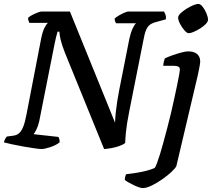

<svg xmlns="http://www.w3.org/2000/svg" viewBox="-31 -763 1088 983"><path d="M181 0Q172 0 147 -3.5Q122 -7 90.5 -12.5Q59 -18 31.5 -24Q4 -30 -11 -34Q-9 -43 -4.5 -51.5Q0 -60 4 -64L35 -68Q53 -70 65.5 -80Q78 -90 87.5 -113Q97 -136 105 -179L180 -567Q187 -602 197.5 -622Q208 -642 215 -646H119Q118 -651 115 -657.5Q112 -664 113 -672Q120 -679 134.5 -686.5Q149 -694 162.5 -699Q176 -704 181 -704H327L558 -135Q559 -163 562 -189.5Q565 -216 569 -243Q573 -270 579 -300L631 -563Q638 -596 648.5 -618Q659 -640 666 -644H563Q561 -647 558.5 -653.5Q556 -660 556 -668Q563 -675 577.5 -683.5Q592 -692 606 -698Q620 -704 625 -704H809Q811 -700 815.5 -689.5Q820 -679 818 -664L771 -651Q750 -646 737.5 -637Q725 -628 717 -609.5Q709 -591 703 -556L631 -194Q618 -129 614 -89Q610 -49 610 -31Q597 -21 577.5 -14.5Q558 -8 538 -4.5Q518 -1 502 0L301 -494Q286 -532 279.5 -559.5Q273 -587 273 -601H264Q263 -597 260.5 -589Q258 -581 255 -568.5Q252 -556 248 -536L170 -143Q164 -117 155.5 -100Q147 -83 141 -76L268 -62Q271 -57 273 -49.5Q275 -42 274 -34Q255 -19 226 -9.5Q197 0 181 0ZM699 200Q693 200 679.5 195.5Q666 191 652 184Q638 177 625.5 170Q613 163 608 158Q608 150 610.5 140.5Q613 131 615 129Q639 126 666 122Q693 118 718 111.5Q743 105 761 97Q766 90 773 71.5Q780 53 788.5 25.5Q797 -2 806 -35.5Q815 -69 825 -106.5Q835 -144 844 -182Q852 -216 860 -253Q868 -290 875 -323Q882 -356 886 -378.5Q890 -401 890 -406Q890 -418 882 -422Q874 -426 860 -426H805Q805 -437 808 -447.5Q811 -458 813 -464Q829 -472 852 -480Q875 -488 897 -494Q919 -500 932 -500Q962 -500 978 -486.5Q994 -473 994 -448Q994 -443 992.5 -433Q991 -423 988 -408.5Q985 -394 981 -375L872 87Q868 97 848 116Q828 135 801 154Q774 173 746.5 186.5Q719 200 699 200ZM935 -593Q926 -593 913 -608Q900 -623 890.5 -641.5Q881 -660 881 -673Q881 -683 893.5 -695Q906 -707 923.5 -718Q941 -729 958 -736Q975 -743 984 -743Q995 -743 1006.5 -728.5Q1018 -714 1026 -694.5Q1034 -675 1034 -662Q1034 -652 1022.5 -640Q1011 -628 994 -617.5Q977 -607 961 -600Q945 -593 935 -593Z"/></svg>

Font: Texturina Medium 12pt SemiBold
Style: Italic
Weight: 600
Italic angle: -11°
Version: Version 1.002